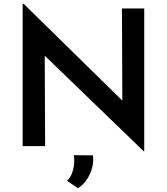

<svg xmlns="http://www.w3.org/2000/svg" viewBox="-20 -774 884 1017"><path d="M741 27 217 -479 219 0H100V-754H105L628 -241L626 -729H744V27ZM393 223 335 184Q358 163 367.5 124Q377 85 371 48L472 49Q477 77 469 110.5Q461 144 441.5 174.5Q422 205 393 223Z"/></svg>

Font: Reem Kufi Medium
Style: Regular
Weight: 500
Designer: Khaled Hosny
Version: Version 1.001